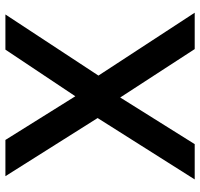

<svg xmlns="http://www.w3.org/2000/svg" viewBox="-35 -705 740 710"><g transform="rotate(-90 335.0 -350.0)"><path d="M26.5 0 253.5 -359 38.5 -700H172.5L334 -441.5L506.5 -700H636.5L410.5 -356L643 0H508.5L329.5 -275.5L157 0Z"/></g></svg>

Font: Geologica Cursive
Style: Regular
Weight: 400
Designer: Sindre Bremnes, Frode Helland
Foundry: Monokrom Skriftforlag AS
Version: Version 1.010;gftools[0.9.28]